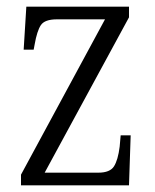

<svg xmlns="http://www.w3.org/2000/svg" viewBox="-20 -556 465 576"><path d="M43 0V-32L295 -498H151Q114 -498 102.5 -480.5Q91 -463 84 -423L81 -407H51L59 -536H367V-504L114 -38H275Q310 -38 322 -57Q334 -76 339 -116L342 -150H372L367 0Z"/></svg>

Font: Noto Serif Tamil Condensed Light
Style: Regular
Weight: 300
Width: 3
Designer: Indian Type Foundry, Tom Grace, and the Monotype Design Team
Foundry: Monotype Imaging Inc.
Version: Version 2.004; ttfautohint (v1.8.4.7-5d5b)